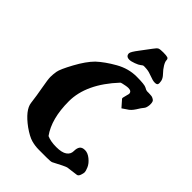

<svg xmlns="http://www.w3.org/2000/svg" viewBox="-265 -988 1115 1115"><g transform="rotate(45 293.0 -430.5)"><path d="M280.8 -715.8Q252.9 -715.8 252.4 -740.7Q252.4 -752.9 283.7 -793.5Q314.9 -834 330.3 -855.7Q345.7 -877.4 354.7 -881.6Q363.8 -885.7 389.6 -885.7Q415.5 -885.7 425.3 -882.3Q435.1 -878.9 435.1 -866.7Q435.1 -854.5 447 -834.5Q459 -814.5 477.1 -795.9Q495.1 -777.3 498.5 -759.5Q502 -741.7 498.5 -733.9Q495.1 -726.1 478.8 -726.1Q462.4 -726.1 436.3 -736.6Q410.2 -747.1 389.2 -748.8Q368.2 -750.5 363.3 -749.5Q358.4 -748.5 349.4 -740.7Q340.3 -732.9 317.1 -724.4Q293.9 -715.8 280.8 -715.8ZM337.9 -585Q202.6 -439.9 202.6 -296.9Q202.6 -153.3 262.2 -70.8Q292.5 -57.1 338.6 -57.1Q384.8 -57.1 406.2 -72.3Q427.7 -87.4 427.7 -112.5Q427.7 -137.7 437.3 -150.4Q446.8 -163.1 470 -163.1Q493.2 -163.1 517.1 -143.6Q541 -124 550.3 -102.1Q559.6 -80.1 559.6 -70.8Q559.6 -61.5 554 -45.4Q548.3 -29.3 537.6 -27.8Q502.4 -23.4 467.8 -18.6Q452.1 -14.2 384.8 21.5Q377.4 25.4 342.8 25.4Q308.1 25.4 277.8 25.4Q247.6 25.4 217.5 17.1Q187.5 8.8 143.1 -22.5Q60.5 -83 54.2 -135.3Q47.9 -187.5 37.4 -244.1Q26.9 -300.8 26.9 -321.3Q26.9 -341.8 31 -366.9Q35.2 -392.1 72.8 -461.2Q110.4 -530.3 148.4 -568.4Q189.5 -606.4 251.5 -641.6Q313.5 -676.8 379.9 -676.8Q446.3 -676.8 460.9 -668Q475.6 -659.2 482.9 -659.2H497.6L520.5 -657.7L525.9 -656.2Q531.2 -655.3 541.5 -647.9Q550.3 -641.6 550.3 -620.6Q550.3 -617.7 550.3 -614.3V-613.8Q548.3 -589.4 538.8 -578.9Q529.3 -568.4 512.7 -541Q495.1 -513.7 475.6 -502.9L447.8 -483.9L412.6 -523.9L411.1 -525.4Q409.7 -526.9 409.7 -531.2Q409.7 -532.2 409.7 -533.7L419.9 -574.7Q419.9 -596.2 392.6 -596.2Q383.3 -596.2 371.1 -593.8Q343.3 -588.9 337.9 -585Z"/></g></svg>

Font: Drukaatie burti
Style: Bold
Weight: 700
Version: Version 0.14